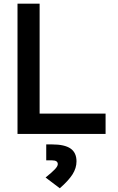

<svg xmlns="http://www.w3.org/2000/svg" viewBox="-20 -713 626 1022"><path d="M73.2 0V-693.4H190.9V-108.4H542V0ZM298.3 289.1 222.7 231.9Q258.3 203.1 272.9 187.3Q287.6 171.4 287.6 160.6Q287.6 140.6 257.8 140.6H226.1V55.7H256.8Q323.7 55.7 355.5 77.6Q387.2 99.6 387.2 146Q387.2 181.6 366 215.1Q344.7 248.5 298.3 289.1Z"/></svg>

Font: Cascadia Mono PL SemiBold
Style: Regular
Weight: 600
Monospace: yes
Designer: Aaron Bell
Foundry: Saja Typeworks
Version: Version 2404.023; ttfautohint (v1.8.4)